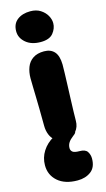

<svg xmlns="http://www.w3.org/2000/svg" viewBox="-152 -811 617 1118"><g transform="rotate(-15 157.0 -251.5)"><path d="M157 10Q123 10 102.5 -4.5Q82 -19 72 -44Q62 -69 62 -98Q62 -158 61 -199.5Q60 -241 59.5 -271.5Q59 -302 58 -329Q57 -356 57 -386Q57 -422 68.5 -452Q80 -482 106 -499.5Q132 -517 173 -517Q213 -517 235 -492.5Q257 -468 258 -415Q258 -396 257 -362.5Q256 -329 254.5 -289Q253 -249 251.5 -208.5Q250 -168 249 -134Q248 -100 248 -79Q248 -41 226 -15.5Q204 10 157 10ZM170 -574Q114 -574 80.5 -602.5Q47 -631 47 -671Q47 -716 77.5 -739.5Q108 -763 156 -763Q192 -763 217 -747Q242 -731 255 -708Q268 -685 268 -662Q268 -630 245.5 -602Q223 -574 170 -574ZM169 260Q93 260 50 222.5Q7 185 7 126Q7 80 31.5 41.5Q56 3 98 -20.5Q140 -44 193 -44Q207 -44 217.5 -39Q228 -34 228 -21Q228 -15 224.5 -10Q221 -5 210 3Q190 18 180.5 33Q171 48 171 66Q171 81 182 89.5Q193 98 223 98Q258 98 270 116.5Q282 135 282 158Q282 211 249.5 235.5Q217 260 169 260Z"/></g></svg>

Font: Shantell Sans ExtraBold
Style: Regular
Weight: 800
Designer: Stephen Nixon, Anya Danilova, Shantell Martin
Foundry: Arrow Type
Version: Version 1.011;[c5ecc13dd]